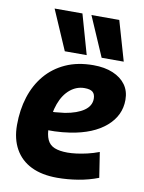

<svg xmlns="http://www.w3.org/2000/svg" viewBox="-89 -852 692 924"><g transform="rotate(10 257.5 -390.0)"><path d="M146 -299Q166 -297 190.5 -299Q215 -301 238 -304Q297 -314 330 -337Q363 -360 363 -395Q363 -417 351 -427.5Q339 -438 311 -438Q272 -438 240.5 -412Q209 -386 191.5 -338.5Q174 -291 173 -226Q173 -186 184 -162Q195 -138 219.5 -128Q244 -118 283 -118Q302 -118 326 -121Q350 -124 378.5 -130.5Q407 -137 436 -148L455 -25Q409 -7 357 1.5Q305 10 255 10Q180 10 128 -15.5Q76 -41 48.5 -90Q21 -139 21 -207Q21 -281 41 -344Q61 -407 100.5 -454Q140 -501 198.5 -527.5Q257 -554 334 -554Q389 -554 429.5 -537Q470 -520 492 -489.5Q514 -459 514 -416Q514 -339 452 -285.5Q390 -232 280 -215Q240 -209 204.5 -208Q169 -207 137 -209ZM186 -596 102 -790H238L293 -596ZM366 -596 282 -790H418L474 -596Z"/></g></svg>

Font: Georama ExtraCondensed Thin
Style: Bold Italic
Weight: 700
Italic angle: -9°
Version: Version 1.001